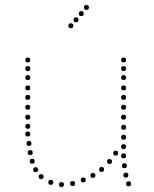

<svg xmlns="http://www.w3.org/2000/svg" viewBox="-20 -752 620 775"><path d="M266 -638Q256 -638 256 -648Q256 -658 266 -658Q276 -658 276 -648Q276 -638 266 -638ZM287 -662Q277 -662 277 -672Q277 -682 287 -682Q297 -682 297 -672Q297 -662 287 -662ZM308 -687Q298 -687 298 -697Q298 -707 308 -707Q318 -707 318 -697Q318 -687 308 -687ZM329 -712Q319 -712 319 -722Q319 -732 329 -732Q339 -732 339 -722Q339 -712 329 -712ZM479 -289Q489 -289 489 -279Q489 -269 479 -269Q469 -269 469 -279Q469 -289 479 -289ZM479 -329Q489 -329 489 -319Q489 -309 479 -309Q469 -309 469 -319Q469 -329 479 -329ZM479 -369Q489 -369 489 -359Q489 -349 479 -349Q469 -349 469 -359Q469 -369 479 -369ZM479 -407Q489 -407 489 -397Q489 -387 479 -387Q469 -387 469 -397Q469 -407 479 -407ZM479 -449Q489 -449 489 -439Q489 -429 479 -429Q469 -429 469 -439Q469 -449 479 -449ZM479 -485Q489 -485 489 -475Q489 -465 479 -465Q469 -465 469 -475Q469 -485 479 -485ZM479 -520Q489 -520 489 -510Q489 -500 479 -500Q469 -500 469 -510Q469 -520 479 -520ZM499 -20Q509 -20 509 -10Q509 0 499 0Q489 0 489 -10Q489 -20 499 -20ZM479 -133Q489 -133 489 -123Q489 -113 479 -113Q469 -113 469 -123Q469 -133 479 -133ZM479 -170Q489 -170 489 -160Q489 -150 479 -150Q469 -150 469 -160Q469 -170 479 -170ZM479 -208Q489 -208 489 -198Q489 -188 479 -188Q469 -188 469 -198Q469 -208 479 -208ZM479 -248Q489 -248 489 -238Q489 -228 479 -228Q469 -228 469 -238Q469 -248 479 -248ZM482 -93Q492 -93 492 -83Q492 -73 482 -73Q472 -73 472 -83Q472 -93 482 -93ZM488 -55Q498 -55 498 -45Q498 -35 488 -35Q478 -35 478 -45Q478 -55 488 -55ZM92 -289Q102 -289 102 -279Q102 -269 92 -269Q82 -269 82 -279Q82 -289 92 -289ZM92 -329Q102 -329 102 -319Q102 -309 92 -309Q82 -309 82 -319Q82 -329 92 -329ZM92 -369Q102 -369 102 -359Q102 -349 92 -349Q82 -349 82 -359Q82 -369 92 -369ZM92 -407Q102 -407 102 -397Q102 -387 92 -387Q82 -387 82 -397Q82 -407 92 -407ZM92 -449Q102 -449 102 -439Q102 -429 92 -429Q82 -429 82 -439Q82 -449 92 -449ZM92 -485Q102 -485 102 -475Q102 -465 92 -465Q82 -465 82 -475Q82 -485 92 -485ZM92 -520Q102 -520 102 -510Q102 -500 92 -500Q82 -500 82 -510Q82 -520 92 -520ZM273 -21Q283 -21 283 -11Q283 -1 273 -1Q263 -1 263 -11Q263 -21 273 -21ZM228 -17Q238 -17 238 -7Q238 3 228 3Q218 3 218 -7Q218 -17 228 -17ZM185 -26Q195 -26 195 -16Q195 -6 185 -6Q175 -6 175 -16Q175 -26 185 -26ZM146 -49Q156 -49 156 -39Q156 -29 146 -29Q136 -29 136 -39Q136 -49 146 -49ZM124 -77Q134 -77 134 -67Q134 -57 124 -57Q114 -57 114 -67Q114 -77 124 -77ZM102 -146Q112 -146 112 -136Q112 -126 102 -126Q92 -126 92 -136Q92 -146 102 -146ZM97 -183Q107 -183 107 -173Q107 -163 97 -163Q87 -163 87 -173Q87 -183 97 -183ZM110 -111Q120 -111 120 -101Q120 -91 110 -91Q100 -91 100 -101Q100 -111 110 -111ZM92 -221Q102 -221 102 -211Q102 -201 92 -201Q82 -201 82 -211Q82 -221 92 -221ZM316 -36Q326 -36 326 -26Q326 -16 316 -16Q306 -16 306 -26Q306 -36 316 -36ZM92 -252Q102 -252 102 -242Q102 -232 92 -232Q82 -232 82 -242Q82 -252 92 -252ZM355 -54Q365 -54 365 -44Q365 -34 355 -34Q345 -34 345 -44Q345 -54 355 -54ZM390 -78Q400 -78 400 -68Q400 -58 390 -58Q380 -58 380 -68Q380 -78 390 -78ZM422 -110Q432 -110 432 -100Q432 -90 422 -90Q412 -90 412 -100Q412 -110 422 -110ZM447 -144Q457 -144 457 -134Q457 -124 447 -124Q437 -124 437 -134Q437 -144 447 -144Z"/></svg>

Font: Raleway Dots 
Style: Regular
Weight: 400
Version: Version 1.000